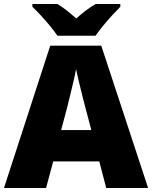

<svg xmlns="http://www.w3.org/2000/svg" viewBox="-20 -947 766 967"><path d="M515 0 480 -134H248L212 0H0L233 -717H490L726 0ZM409 -409Q404 -428 395 -463.5Q386 -499 377 -537Q368 -575 363 -599Q359 -575 350.5 -539Q342 -503 333.5 -468Q325 -433 319 -409L288 -292H440ZM269 -767Q254 -790 231.5 -817Q209 -844 185.5 -869.5Q162 -895 143 -913V-927H269Q295 -911 316.5 -894Q338 -877 364 -854Q390 -877 413 -894.5Q436 -912 462 -927H586V-913Q569 -896 545.5 -870.5Q522 -845 499.5 -817.5Q477 -790 461 -767Z"/></svg>

Font: Noto Sans Thai Black
Style: Regular
Weight: 900
Version: Version 2.001